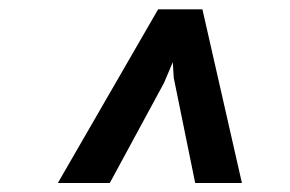

<svg xmlns="http://www.w3.org/2000/svg" viewBox="-20 -731 627 415"><path d="M217.3 -335.4H105L321.8 -710.9H417.5L502.9 -335.4H401.9L355.5 -563L353.5 -596.7L334.5 -551.8Z"/></svg>

Font: TypoPRO Roboto Mono
Style: Bold Italic
Weight: 700
Designer: Google
Version: Version 2.000986; 2015; ttfautohint (v1.3)